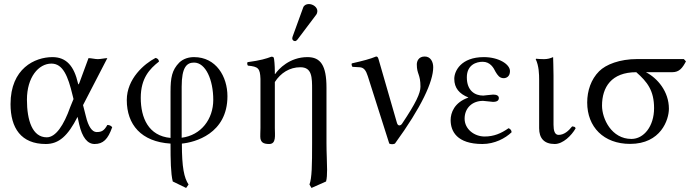

<svg xmlns="http://www.w3.org/2000/svg" viewBox="-20 -701 3451 948"><path d="M390 -182 510 -414C498 -414 477 -409 463 -409C449 -409 431 -414 417 -414L372 -292C369 -285 367 -280 365 -290C346 -373 309 -419 239 -419C152 -419 32 -363 32 -187C32 -69 84 10 206 10C271 10 315 -30 363 -124L371 -87C386 -22 412 10 447 10C489 10 513 -13 534 -73C528 -80 521 -84 510 -84C494 -55 481 -49 457 -49C435 -49 416 -76 404 -127ZM343 -212 327 -173C295 -82 255 -23 211 -23C140 -23 113 -106 113 -209C113 -319 170 -387 234 -387C291 -387 316 -324 338 -232Z M1033 -208C1033 -113 973 -33 877 -21V-273C877 -369 902 -392 938 -392C996 -392 1033 -306 1033 -208ZM878 8C941 2 1103 -40 1103 -226C1103 -323 1047 -419 938 -419C913 -419 886 -412 865 -392C829 -355 822 -318 822 -248V-20C713 -30 675 -119 675 -218C675 -315 719 -361 765 -397C764 -407 758 -413 748 -415C692 -386 606 -312 606 -207C606 -86 677 -1 822 8C822 89 823 155 833 195L899 227L911 210C889 177 878 126 878 8Z M1505 -681C1492 -681 1481 -675 1477 -664L1425 -521C1424 -518 1423 -514 1423 -511C1423 -504 1429 -498 1437 -498C1441 -498 1446 -502 1449 -506L1541 -628C1545 -633 1547 -641 1547 -646C1547 -666 1525 -681 1505 -681ZM1339 -336C1339 -335.8 1337 -336 1337 -336V-348C1337 -379 1334 -409 1332 -415C1330.7 -418.8 1328 -421 1320 -421C1293 -411 1268 -403 1202 -394C1200 -388 1200 -383 1204 -377C1255 -372 1264 -364 1266 -312V-69C1266 -52 1264 -26 1266 -16C1270 0 1278 10 1309 10C1345 10 1337 -33 1337 -69V-296C1366 -341 1410 -369 1463 -369C1521 -369 1521 -319 1521 -257V6C1521 115 1520 178 1508 210L1518 227L1590 195C1594 180 1595 160 1595 137C1595 100 1592 55 1592 6V-268C1592 -378 1563 -419 1498 -419C1410 -419 1355 -360 1339 -336Z M1796 -325 1902 8C1911 12 1921 12 1930 8C2061 -172 2119 -298 2119 -369C2119 -396 2106 -422 2077 -422C2047 -422 2038 -399 2038 -383C2038 -334 2056 -336 2056 -273C2056 -241 2034 -193 1965 -90C1959 -81 1945.3 -75.8 1940 -94L1849 -409C1846 -419 1843 -422 1837 -422C1808 -410 1774 -401 1717 -388C1715 -380 1716 -379 1720 -371L1755 -369C1777 -368 1787 -353 1796 -325Z M2274 -115C2274 -168 2312 -203 2365 -203C2374 -203 2406 -198 2414 -198C2436 -198 2443 -206 2443 -217C2443 -228 2433 -234 2415 -234C2410 -234 2367 -229 2366 -229C2325 -229 2285 -253 2285 -319C2285 -382 2333 -396 2363 -396C2400 -396 2417 -367 2427 -346C2437 -330 2446 -315 2467 -315C2479 -315 2498 -322 2498 -350C2498 -384 2442 -419 2369 -419C2256 -419 2223 -350 2223 -312C2223 -266 2248 -238 2292 -220V-219C2223 -195 2205 -144 2205 -108C2205 -53 2236 10 2362 10C2422 10 2475 -18 2506 -48C2506 -58 2499 -65 2491 -68C2454 -42 2418 -27 2373 -27C2321 -27 2274 -64 2274 -115Z M2642 -307V-68C2642 -19 2666 10 2719 10C2760 10 2802 -32 2822 -67C2820 -76 2815 -75 2805 -77C2787 -54 2765 -35 2738 -35C2719 -35 2713 -56 2713 -85V-327C2713 -358 2711 -419 2711 -419C2697 -413 2684 -409 2666 -409C2655 -409 2633 -410 2627 -411L2625 -409C2641 -376 2642 -334 2642 -307Z M3299.1 -344.5C3334.4 -344.5 3349.7 -365.6 3366.9 -398L3356.4 -409.4H3126.4C3039.6 -409.4 2971.7 -382.7 2938.3 -349.3C2898.2 -309.2 2879.3 -252.9 2879.3 -194.7C2879.3 -74.4 2960.3 9.5 3091.1 9.5C3242.9 9.5 3282.7 -109.8 3282.7 -164.2C3282.7 -249.1 3226.6 -314.9 3169.3 -344.5ZM3097.7 -15C2999.4 -15 2952.5 -114.5 2952.5 -179.4C2952.5 -270.1 2998.5 -344.5 3121.6 -344.5C3176 -296.8 3209.5 -253.8 3209.5 -167C3209.5 -77.3 3158.8 -15 3097.7 -15Z"/></svg>

Font: Libertinus Serif Display
Style: Regular
Weight: 400
Designer: Philipp H. Poll
Foundry: Khaled Hosny
Version: Version 6.1